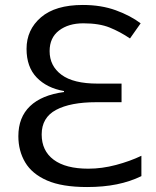

<svg xmlns="http://www.w3.org/2000/svg" viewBox="-20 -744 628 774"><path d="M314 -724Q388 -724 447 -702.5Q506 -681 547 -650L504 -589Q464 -616 422 -633Q380 -650 316 -650Q256 -650 218 -621Q180 -592 180 -538Q180 -478 228 -442.5Q276 -407 373 -407H470V-332H368Q264 -332 206 -301Q148 -270 148 -202Q148 -136 196.5 -100Q245 -64 336 -64Q391 -64 447.5 -79Q504 -94 550 -116V-34Q505 -12 451 -1Q397 10 331 10Q230 10 169.5 -16.5Q109 -43 81.5 -89.5Q54 -136 54 -195Q54 -271 101 -316Q148 -361 238 -373V-377Q169 -389 128 -431.5Q87 -474 87 -547Q87 -624 145 -674Q203 -724 314 -724Z"/></svg>

Font: Noto Sans
Style: Regular
Weight: 400
Designer: Monotype Design Team
Foundry: Monotype Imaging Inc.
Version: Version 1.902